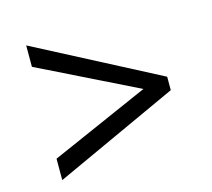

<svg xmlns="http://www.w3.org/2000/svg" viewBox="-78 -661 748 676"><g transform="rotate(-15 296.0 -322.5)"><path d="M70 -155 429 -313 70 -490V-568L521 -333V-284L70 -77Z"/></g></svg>

Font: ubangla15
Style: Book
Weight: 400
Designer: Jelle Bosma - Monotype Design Team
Foundry: Monotype Imaging Inc.
Version: Version 2.003